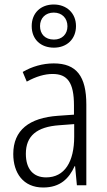

<svg xmlns="http://www.w3.org/2000/svg" viewBox="-20 -824 475 854"><path d="M220 -612C277 -612 318 -650 318 -708C318 -766 276 -804 219 -804C161 -804 121 -766 121 -708C121 -648 162 -612 220 -612ZM220 -648C180 -648 158 -673 158 -708C158 -743 182 -768 219 -768C256 -768 280 -743 280 -707C280 -672 256 -648 220 -648ZM219 -542C170 -542 122 -528 81 -504L99 -461C141 -484 179 -495 214 -495C280 -495 309 -457 309 -355V-314L238 -309C110 -300 39 -245 39 -139C39 -55 83 10 172 10C248 10 287 -30 312 -85H314L322 0H364V-359C364 -485 320 -542 219 -542ZM244 -267 310 -272V-216C310 -105 268 -35 185 -35C129 -35 95 -71 95 -140C95 -219 143 -260 244 -267Z"/></svg>

Font: Noto Sans Malayalam Condensed Light
Style: Regular
Weight: 300
Width: 3
Designer: Jelle Bosma - Monotype Design Team
Foundry: Monotype Imaging Inc.
Version: Version 2.104